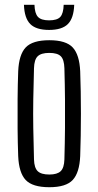

<svg xmlns="http://www.w3.org/2000/svg" viewBox="-20 -775 411 802"><path d="M186 7Q116 7 87.5 -23Q59 -53 56 -123Q54 -177 53.5 -238Q53 -299 53.5 -360.5Q54 -422 56 -477Q59 -547 87.5 -577Q116 -607 186 -607Q256 -607 284 -576.5Q312 -546 315 -477Q318 -396 318 -300.5Q318 -205 315 -123Q312 -54 284 -23.5Q256 7 186 7ZM186 -46Q219 -46 233.5 -60Q248 -74 249 -109Q251 -180 251.5 -240Q252 -300 251.5 -360Q251 -420 249 -490Q248 -526 234 -540Q220 -554 186 -554Q152 -554 137.5 -540Q123 -526 122 -490Q120 -420 119 -360Q118 -300 119 -240Q120 -180 122 -109Q123 -74 137.5 -60Q152 -46 186 -46ZM80 -755H124Q125 -719 138.5 -704.5Q152 -690 185 -690Q219 -690 232 -704.5Q245 -719 246 -755H290Q288 -699 263.5 -674.5Q239 -650 185 -650Q131 -650 106.5 -674.5Q82 -699 80 -755Z"/></svg>

Font: Big Shoulders Display
Style: Regular
Weight: 400
Designer: Patric King
Foundry: XO Type Co
Version: Version 1.000; ttfautohint (v1.8.2)